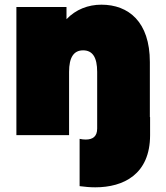

<svg xmlns="http://www.w3.org/2000/svg" viewBox="-20 -577 711 820"><path d="M413 -557C357 -557 304 -537 264 -495V-547H50V0H275V-270C275 -332 295 -362 335 -362C376 -362 395 -331 395 -270V-28C395 5 377 19 346 19C338 19 329 18 320 16V218C342 221 365 223 387 223C507 223 621 168 621 0V-77H620V-312C620 -484 529 -557 413 -557Z"/></svg>

Font: Chess Sans Black
Style: Regular
Weight: 900
Designer: Wolf Bōese
Foundry: Wolf Bōese
Version: Version 7.223;Glyphs 3.3 (3306)